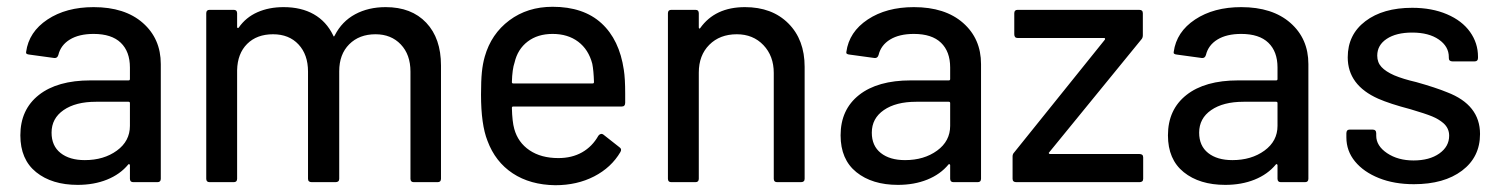

<svg xmlns="http://www.w3.org/2000/svg" viewBox="-20 -537 4426 566"><path d="M40 -138Q40 -214 94.5 -257Q149 -300 247 -300H359Q363 -300 363 -304V-338Q363 -385 336 -411Q309 -437 256 -437Q213 -437 186 -420.5Q159 -404 152 -375Q149 -365 140 -366L67 -376Q55 -377 57 -384Q65 -443 120 -479.5Q175 -516 256 -516Q348 -516 401 -469.5Q454 -423 454 -348V-10Q454 0 444 0H373Q363 0 363 -10V-50Q363 -52 361 -53Q359 -54 358 -52Q334 -23 295.5 -7.5Q257 8 209 8Q133 8 86.5 -29.5Q40 -67 40 -138ZM230 -65Q286 -65 324.5 -93Q363 -121 363 -166V-233Q363 -237 359 -237H263Q203 -237 167.5 -212.5Q132 -188 132 -146Q132 -107 158.5 -86Q185 -65 230 -65Z M588 -10V-498Q588 -508 598 -508H669Q679 -508 679 -498V-457Q679 -455 681 -454.5Q683 -454 684 -456Q705 -486 739 -501Q773 -516 816 -516Q868 -516 905 -495Q942 -474 962 -433Q964 -426 967 -433Q988 -474 1027 -495Q1066 -516 1117 -516Q1193 -516 1236.5 -470Q1280 -424 1280 -344V-10Q1280 0 1270 0H1200Q1190 0 1190 -10V-326Q1190 -376 1161.5 -406Q1133 -436 1087 -436Q1039 -436 1009.5 -406.5Q980 -377 980 -327V-10Q980 0 969 0H899Q888 0 888 -10V-326Q888 -376 860 -406Q832 -436 785 -436Q737 -436 708.5 -407.5Q680 -379 679 -330V-10Q679 0 669 0H598Q588 0 588 -10Z M1417 -122Q1398 -170 1398 -258Q1398 -299 1400.5 -324Q1403 -349 1409 -370Q1428 -437 1481.5 -477Q1535 -517 1609 -517Q1700 -517 1753 -468.5Q1806 -420 1819 -331Q1823 -306 1823 -261V-234Q1823 -223 1813 -223H1493Q1489 -223 1489 -219Q1490 -178 1496 -157Q1507 -117 1541 -94Q1575 -71 1626 -71Q1666 -71 1696 -88Q1726 -105 1744 -137Q1747 -141 1751 -142Q1755 -143 1759 -140L1806 -103Q1814 -98 1809 -89Q1782 -43 1731.5 -17Q1681 9 1617 9Q1543 8 1491.5 -26Q1440 -60 1417 -122ZM1493 -291H1727Q1731 -291 1731 -295Q1730 -329 1726 -349Q1715 -391 1684.5 -414Q1654 -437 1609 -437Q1565 -437 1535.5 -414.5Q1506 -392 1497 -353Q1490 -333 1489 -295Q1489 -291 1493 -291Z M1949 -10V-498Q1949 -508 1959 -508H2030Q2040 -508 2040 -498V-456Q2040 -454 2041.5 -453Q2043 -452 2044 -454Q2088 -516 2176 -516Q2256 -516 2304 -468Q2352 -420 2352 -340V-10Q2352 0 2341 0H2271Q2261 0 2261 -10V-322Q2261 -372 2230.5 -404Q2200 -436 2152 -436Q2102 -436 2071 -405Q2040 -374 2040 -323V-10Q2040 0 2030 0H1959Q1949 0 1949 -10Z M2458 -138Q2458 -214 2512.5 -257Q2567 -300 2665 -300H2777Q2781 -300 2781 -304V-338Q2781 -385 2754 -411Q2727 -437 2674 -437Q2631 -437 2604 -420.5Q2577 -404 2570 -375Q2567 -365 2558 -366L2485 -376Q2473 -377 2475 -384Q2483 -443 2538 -479.5Q2593 -516 2674 -516Q2766 -516 2819 -469.5Q2872 -423 2872 -348V-10Q2872 0 2862 0H2791Q2781 0 2781 -10V-50Q2781 -52 2779 -53Q2777 -54 2776 -52Q2752 -23 2713.5 -7.5Q2675 8 2627 8Q2551 8 2504.5 -29.5Q2458 -67 2458 -138ZM2648 -65Q2704 -65 2742.5 -93Q2781 -121 2781 -166V-233Q2781 -237 2777 -237H2681Q2621 -237 2585.5 -212.5Q2550 -188 2550 -146Q2550 -107 2576.5 -86Q2603 -65 2648 -65Z M2965 -10V-76Q2965 -83 2970 -88L3237 -420Q3238 -422 3237.5 -423.5Q3237 -425 3235 -425H2980Q2970 -425 2970 -436V-498Q2970 -508 2980 -508H3338Q3349 -508 3349 -498V-433Q3349 -425 3344 -420L3073 -88Q3071 -87 3072 -85Q3073 -83 3075 -83H3339Q3350 -83 3350 -73V-10Q3350 0 3339 0H2976Q2965 0 2965 -10Z M3423 -138Q3423 -214 3477.5 -257Q3532 -300 3630 -300H3742Q3746 -300 3746 -304V-338Q3746 -385 3719 -411Q3692 -437 3639 -437Q3596 -437 3569 -420.5Q3542 -404 3535 -375Q3532 -365 3523 -366L3450 -376Q3438 -377 3440 -384Q3448 -443 3503 -479.5Q3558 -516 3639 -516Q3731 -516 3784 -469.5Q3837 -423 3837 -348V-10Q3837 0 3827 0H3756Q3746 0 3746 -10V-50Q3746 -52 3744 -53Q3742 -54 3741 -52Q3717 -23 3678.5 -7.5Q3640 8 3592 8Q3516 8 3469.5 -29.5Q3423 -67 3423 -138ZM3613 -65Q3669 -65 3707.5 -93Q3746 -121 3746 -166V-233Q3746 -237 3742 -237H3646Q3586 -237 3550.5 -212.5Q3515 -188 3515 -146Q3515 -107 3541.5 -86Q3568 -65 3613 -65Z M3949 -132V-144Q3949 -155 3959 -155H4026Q4037 -155 4037 -144V-137Q4037 -107 4069 -85.5Q4101 -64 4147 -64Q4194 -64 4223 -84.5Q4252 -105 4252 -137Q4252 -159 4235 -174Q4221 -186 4201.5 -194Q4182 -202 4138 -215Q4077 -231 4043 -246Q3953 -286 3953 -368Q3953 -435 4005 -474.5Q4057 -514 4143 -514Q4201 -514 4245.5 -495Q4290 -476 4313.5 -443Q4337 -410 4337 -370V-366Q4337 -356 4327 -356H4262Q4251 -356 4251 -366V-369Q4251 -400 4221.5 -420.5Q4192 -441 4143 -441Q4096 -441 4068 -422.5Q4040 -404 4040 -373Q4040 -353 4052.5 -339.5Q4065 -326 4090 -315Q4116 -304 4155 -295Q4212 -279 4246 -265Q4343 -228 4343 -142Q4343 -74 4290 -34Q4237 6 4148 6Q4090 6 4045 -12Q4000 -30 3974.5 -61Q3949 -92 3949 -132Z"/></svg>

Font: Barlow GEO Medium
Style: Regular
Weight: 500
Designer: Jeremy Tribby
Foundry: Tribby Type
Version: Version 1.408